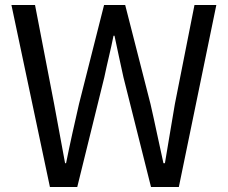

<svg xmlns="http://www.w3.org/2000/svg" viewBox="-20 -753 918 773"><path d="M181 0H291L400 -442C412 -500 426 -553 437 -609H441C453 -553 464 -500 477 -442L588 0H700L851 -733H763L684 -334C671 -255 657 -176 644 -96H638C620 -176 604 -256 586 -334L484 -733H399L298 -334C280 -255 262 -176 246 -96H242C227 -176 213 -255 198 -334L121 -733H26Z"/></svg>

Font: Noto Sans HK
Style: Regular
Weight: 400
Designer: Ryoko NISHIZUKA 西塚涼子 (kana, bopomofo & ideographs); Paul D. Hunt (Latin, Greek & Cyrillic); Sandoll Communications 산돌커뮤니
Foundry: Adobe
Version: Version 2.004;hotconv 1.0.118;makeotfexe 2.5.65603